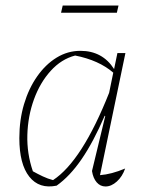

<svg xmlns="http://www.w3.org/2000/svg" viewBox="-20 -670 537 695"><path d="M185 2Q122 15 86 -30.5Q50 -76 50 -170Q50 -236 67 -293Q84 -350 114.5 -393.5Q145 -437 185 -461.5Q225 -486 271 -486Q351 -486 393 -420L405 -478H434L342 -36Q383 -39 433 -60Q423 -31 403 -13Q383 5 362 5Q343 5 330 -10Q317 -25 313 -51L361 -250L359 -251Q318 -156 275.5 -94Q233 -32 185 2ZM99 -50Q117 -40 135 -31.5Q153 -23 172 -18Q277 -87 375 -334L390 -407Q338 -452 252 -469Q202 -456 163.5 -413.5Q125 -371 103 -310.5Q81 -250 79 -182Q77 -114 99 -50ZM201 -624 207 -650H409L403 -624Z"/></svg>

Font: Piazzolla Thin
Style: Italic
Weight: 100
Italic angle: -11.3°
Designer: Juan Pablo del Peral
Foundry: Huerta Tipografica
Version: Version 1.330